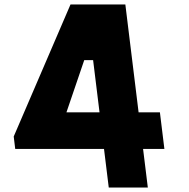

<svg xmlns="http://www.w3.org/2000/svg" viewBox="-20 -845 852 865"><path d="M544.7 -825H297.7L41.8 -230L48.6 -174H448.6L470 0H646L624.6 -174H720.6L700.4 -339H604.4ZM399.5 -574 428.4 -339H279.4L359.5 -574Z"/></svg>

Font: Hussar
Style: BdOpOblOne
Weight: 700
Foundry: Cannot Into Space Fonts
Version: Version 2.00